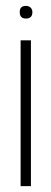

<svg xmlns="http://www.w3.org/2000/svg" viewBox="-20 -632 173 652"><path d="M47 -591Q47 -612 68 -612Q78 -612 84 -606Q90 -600 90 -591Q90 -569 68 -569Q47 -569 47 -591ZM50 -495H85V0H50Z"/></svg>

Font: Moniqa ExtLt Narrow Display
Style: Regular
Weight: 200
Width: 4
Designer: Rajesh Rajput
Foundry: Rajesh Rajput
Version: Version 1.000